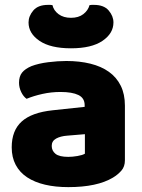

<svg xmlns="http://www.w3.org/2000/svg" viewBox="-20 -751 584 787"><path d="M260 -108Q277 -108 297.5 -111.5Q318 -115 328 -121V-201L256 -195Q228 -193 210 -183Q192 -173 192 -153Q192 -133 207.5 -120.5Q223 -108 260 -108ZM252 -501Q306 -501 350.5 -490Q395 -479 426.5 -456.5Q458 -434 475 -399.5Q492 -365 492 -318V-94Q492 -68 477.5 -51.5Q463 -35 443 -23Q378 16 260 16Q207 16 164.5 6Q122 -4 91.5 -24Q61 -44 44.5 -75Q28 -106 28 -147Q28 -216 69 -253Q110 -290 196 -299L327 -313V-320Q327 -349 301.5 -361.5Q276 -374 228 -374Q190 -374 154 -366Q118 -358 89 -346Q76 -355 67 -373.5Q58 -392 58 -412Q58 -438 70.5 -453.5Q83 -469 109 -480Q138 -491 177.5 -496Q217 -501 252 -501ZM271 -553Q187 -553 142 -583.5Q97 -614 97 -659Q97 -685 116.5 -708Q136 -731 177 -731Q182 -731 186 -731Q190 -731 195 -730Q200 -708 220 -693Q240 -678 271 -678Q302 -678 321.5 -693Q341 -708 347 -730Q352 -731 356 -731Q360 -731 365 -731Q406 -731 425.5 -708Q445 -685 445 -659Q445 -614 400 -583.5Q355 -553 271 -553Z"/></svg>

Font: Baloo Chettan
Style: Regular
Weight: 400
Designer: Maithili Shingre and Ek Type
Foundry: Ek Type
Version: Version 1.443;PS 1.000;hotconv 16.6.51;makeotf.lib2.5.65220;